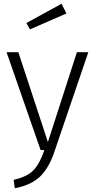

<svg xmlns="http://www.w3.org/2000/svg" viewBox="-20 -802 508 1026"><path d="M59 204 53 159Q124 143 158 108.5Q192 74 217 0H197L15 -523H78L236 -43L391 -523H452L273 2Q244 92 196 139.5Q148 187 59 204ZM140 -645 121 -679 309 -782 335 -730Z"/></svg>

Font: Trujillo Light
Style: Regular
Weight: 300
Designer: Fira Sans original fonts by bBox Type GmbH, Carrois Corporate GbR, & Edenspiekermann AG / Changes by Cristiano Sobral
Foundry: Fira Sans original fonts by bBox Type GmbH, Carrois Corporate GbR, & Edenspiekermann AG / Changes by Cristiano Sobral
Version: Version 4.301;July 28, 2020;FontCreator 13.0.0.2655 64-bit